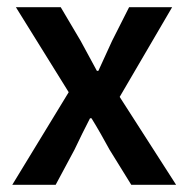

<svg xmlns="http://www.w3.org/2000/svg" viewBox="-20 -511 521 531"><path d="M14 0 170 -256 24 -491H148L203 -398Q214 -378 225.5 -356.5Q237 -335 248 -315H252Q261 -335 271 -356.5Q281 -378 290 -398L337 -491H456L311 -243L467 0H343L283 -97Q271 -119 258.5 -141Q246 -163 233 -184H229Q218 -163 207.5 -141.5Q197 -120 186 -97L134 0Z"/></svg>

Font: CV Source Sans Light
Style: Bold
Weight: 600
Designer: Paul D. Hunt
Foundry: Adobe Systems Incorporated
Version: Version 3.001